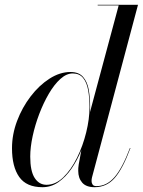

<svg xmlns="http://www.w3.org/2000/svg" viewBox="-20 -770 595 800"><path d="M355.5 -324Q355.5 -313.5 355 -303L474.5 -747.5H387V-750H555L363.5 -31.5Q361.5 -24 361.5 -15.5Q361.5 -7.5 365.8 -1Q370 5.5 382 5.5Q424.5 5.5 457 -31.8Q489.5 -69 521.5 -153.5L523.5 -153Q491.5 -67 458 -28.5Q424.5 10 374 10Q339 10 322.5 -9Q306 -28 306 -58Q306 -62 306.2 -69.5Q306.5 -77 308 -85L319 -144.5Q302 -102.5 277.8 -67.2Q253.5 -32 223.2 -11Q193 10 157 10Q90 10 60 -32.8Q30 -75.5 30 -152.5Q30 -210 51.2 -266.2Q72.5 -322.5 107.8 -368.5Q143 -414.5 186.2 -442.2Q229.5 -470 273.5 -470Q308.5 -470 326.2 -449.5Q344 -429 349.8 -395.8Q355.5 -362.5 355.5 -324ZM353 -324Q353 -363 347.2 -394.8Q341.5 -426.5 326.2 -445.2Q311 -464 283 -464Q257 -464 231.5 -441Q206 -418 183.5 -379.5Q161 -341 143.5 -295Q126 -249 116 -202.5Q106 -156 106 -117.5Q106 -57 124.5 -28.5Q143 0 174 0Q211.5 0 244 -31.5Q276.5 -63 301 -112.8Q325.5 -162.5 339.2 -218.5Q353 -274.5 353 -324Z"/></svg>

Font: Bodoni* 72pt
Style: Italic
Weight: 400
Italic angle: -13°
Version: Version 2.3